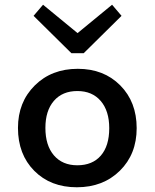

<svg xmlns="http://www.w3.org/2000/svg" viewBox="-20 -777 654 812"><path d="M558 -235Q558 -125 487 -55Q416 15 305 15Q194 15 125 -54.5Q56 -124 56 -236Q56 -345 127 -415.5Q198 -486 309 -486Q419 -486 488.5 -416Q558 -346 558 -235ZM172 -236Q172 -162 208 -120Q244 -78 307 -78Q371 -78 406.5 -119Q442 -160 442 -235Q442 -308 406 -350Q370 -392 307 -392Q244 -392 208 -350.5Q172 -309 172 -236ZM454 -757 494 -710 334 -552H282L122 -710L162 -757L308 -637Z"/></svg>

Font: Intel One Mono Medium
Style: Regular
Weight: 500
Monospace: yes
Designer: Fred Shallcrass
Foundry: Frere-Jones Type LLC
Version: Version 1.400;hotconv 1.1.0;makeotfexe 2.6.0;FJTRelease1.4